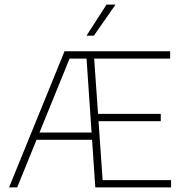

<svg xmlns="http://www.w3.org/2000/svg" viewBox="-20 -819 804 839"><path d="M19.5 0 262 -595H373.5V-563H284L55 0ZM128.5 -208 138 -240H398.5V-208ZM396.5 0 356 -595H723.5V-563H391.5L428.5 -32H727.5V0ZM400.5 -289.5V-321.5H682.5V-289.5ZM358 -663 445.5 -799H485L390 -663Z"/></svg>

Font: Encode Sans SC Condensed Thin Thin
Style: Regular
Weight: 250
Version: Version 3.002